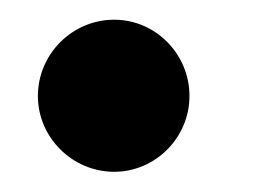

<svg xmlns="http://www.w3.org/2000/svg" viewBox="-20 -160 270 190"><path d="M17.5 -65C17.5 -24 51.5 10 93 10C134 10 167.5 -24 167.5 -65C167.5 -106.5 134 -140.5 93 -140.5C51.5 -140.5 17.5 -106.5 17.5 -65Z"/></svg>

Font: Bodoni* 16pt Medium
Style: Italic
Weight: 500
Italic angle: -13°
Version: Version 2.3